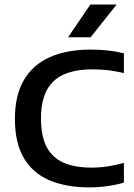

<svg xmlns="http://www.w3.org/2000/svg" viewBox="-20 -822 595 850"><path d="M375.5 7.5Q273 7.5 199.2 -23.8Q125.5 -55 85.8 -122Q46 -189 46 -296.5Q46 -399 85.5 -467Q125 -535 200.2 -568.8Q275.5 -602.5 382.5 -602.5Q421.5 -602.5 457.8 -598.5Q494 -594.5 528.5 -586V-498.5Q495.5 -506.5 461 -510.8Q426.5 -515 390 -515Q314 -515 263 -492.5Q212 -470 186.8 -422Q161.5 -374 161.5 -297.5Q161.5 -218 187.2 -170.2Q213 -122.5 262.5 -101.2Q312 -80 384 -80Q421.5 -80 456.5 -85.2Q491.5 -90.5 528.5 -101V-13.5Q494.5 -3.5 455.5 2Q416.5 7.5 375.5 7.5ZM281.5 -657 380 -802H496.5L381 -657Z"/></svg>

Font: Encode Sans SC SemiExpanded Medium
Style: Regular
Weight: 500
Width: 6
Designer: Multiple Designers
Foundry: Impallari Type
Version: Version 3.002